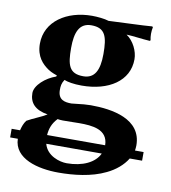

<svg xmlns="http://www.w3.org/2000/svg" viewBox="-79 -506 721 811"><g transform="rotate(10 282.0 -100.5)"><path d="M459 -289C459 -324 439 -365 408 -386C438 -385 474 -379 509 -377L512 -380C510 -389 509 -398 509 -407C509 -416 510 -427 512 -436L509 -439C461 -435 398 -434 323 -430C305 -436 273 -439 251 -439C143 -439 54 -381 54 -285C54 -229 83 -201 109 -183C123 -173 148 -165 148 -165L146 -160C102 -145 59 -107 59 -74C59 -32 83 -5 138 4C116 18 78 32 54 46C44 59 39 74 35 90H-1V127H32C34 212 137 238 225 238C290 238 366 230 427 200C463 183 494 157 512 127H565V90H528C529 83 530 75 530 68C530 -46 403 -66 311 -66C294 -66 271 -64 248 -61C234 -60 234 -59 229 -59C201 -59 171 -64 171 -107C171 -123 172 -135 183 -152C197 -146 224 -141 258 -141C374 -141 459 -196 459 -289ZM326 -288C326 -217 306 -181 258 -181C197 -181 187 -217 187 -290C187 -356 203 -399 255 -399C315 -399 326 -363 326 -288ZM400 90H151C153 63 161 39 183 16C189 17 197 18 206 18C236 18 262 17 276 17C332 17 399 22 400 90ZM392 127C373 168 321 193 253 193C223 193 167 177 154 127Z"/></g></svg>

Font: Libertinus Sans
Style: Bold
Weight: 700
Designer: Philipp H. Poll, Khaled Hosny
Foundry: Caleb Maclennan
Version: Version 7.050;RELEASE